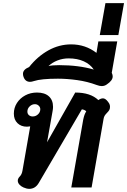

<svg xmlns="http://www.w3.org/2000/svg" viewBox="-20 -1191 808 1220"><path d="M93 -43Q93 -57 106 -70Q119 -83 123 -108L172 -388Q160 -386 151 -386Q114 -386 91 -408.5Q68 -431 68 -469Q68 -506 87.5 -536.5Q107 -567 140.5 -585Q174 -603 215 -603Q264 -603 290.5 -579Q317 -555 317 -512Q317 -499 314 -484L279 -287L458 -603Q555 -603 605 -555Q620 -566 634 -566Q646 -566 658 -554Q669 -542 674 -533Q679 -524 679 -513Q679 -500 674.5 -492Q670 -484 660 -474Q651 -465 645.5 -456.5Q640 -448 638 -435L562 0H433L509 -432Q516 -466 528 -483Q525 -488 516 -492Q507 -496 500 -496L226 -28Q204 9 166 9Q149 9 129 0Q113 -7 103 -18.5Q93 -30 93 -43ZM236 -497Q236 -510 226 -519.5Q216 -529 202 -529Q183 -529 168.5 -515Q154 -501 154 -482Q154 -468 163.5 -459.5Q173 -451 188 -451Q207 -451 221.5 -464.5Q236 -478 236 -497Z M692 -724Q696 -715 696 -705Q696 -679 658 -654Q644 -644 626 -644Q613 -644 594 -651Q535 -673 470.5 -682Q406 -691 348 -691Q241 -691 196 -676Q181 -671 171 -671Q140 -671 129 -704Q126 -713 126 -722Q126 -749 165 -765Q219 -833 287.5 -871Q356 -909 432 -909Q523 -909 593 -855L605 -928H725L690 -728ZM576 -749Q553 -783 512 -801.5Q471 -820 416 -820Q379 -820 345.5 -807Q312 -794 288 -771Q310 -777 356 -777Q480 -777 576 -749Z M650 -1171H768L732 -968H614Z"/></svg>

Font: Niramit
Style: Bold Italic
Weight: 700
Italic angle: -10°
Designer: Katatrad Aksorn Co.,Ltd.
Foundry: Cadson Demak Co.,Ltd.
Version: Version 1.001; ttfautohint (v1.6)